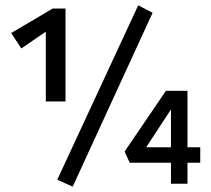

<svg xmlns="http://www.w3.org/2000/svg" viewBox="-20 -690 791 721"><path d="M553 -642 253 11 195 -15 499 -670ZM152 -309V-571L60 -508L22 -566L178 -658H226V-309ZM732 -79H684V0H622V-79H467L448 -121L603 -349H684V-137H732ZM622 -137V-279L529 -137Z"/></svg>

Font: Ysabeau Infant Semibold
Style: Regular
Weight: 600
Designer: Christian Thalmann (Catharsis Fonts)
Version: Version 0.003